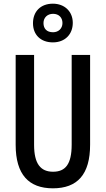

<svg xmlns="http://www.w3.org/2000/svg" viewBox="-20 -1012 574 1042"><path d="M267 -782C333 -782 375 -826 375 -888C375 -950 330 -992 267 -992C200 -992 159 -949 159 -886C159 -824 200 -782 267 -782ZM268 -837C233 -837 216 -857 216 -887C216 -916 237 -937 268 -937C300 -937 319 -916 319 -887C319 -857 297 -837 268 -837ZM469 -227V-714H369V-227C369 -121 335 -80 268 -80C201 -80 165 -122 165 -226V-714H65V-226C65 -65 136 10 267 10C400 10 469 -65 469 -227Z"/></svg>

Font: Noto Sans Devanagari ExtraCondensed Medium
Style: Regular
Weight: 500
Width: 2
Designer: Jelle Bosma - Monotype Design Team
Foundry: Monotype Imaging Inc.
Version: Version 2.004